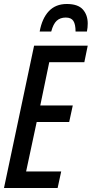

<svg xmlns="http://www.w3.org/2000/svg" viewBox="-21 -943 460 963"><path d="M-1 0 150 -714H419L402 -631H226L181 -414H344L326 -331H163L110 -83H286L268 0ZM178 -785Q190 -851 224 -887Q258 -923 314 -923Q370 -923 394.5 -895.5Q419 -868 419 -825Q419 -815 418 -805Q417 -795 415 -785H358Q358 -821 347 -838Q336 -855 309 -855Q281 -855 263.5 -839Q246 -823 236 -785Z"/></svg>

Font: Noto Sans ExtraCondensed Medium
Style: Italic
Weight: 500
Width: 2
Italic angle: -12°
Designer: Monotype Design Team
Foundry: Monotype Imaging Inc.
Version: Version 2.013; ttfautohint (v1.8.4.7-5d5b)